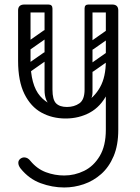

<svg xmlns="http://www.w3.org/2000/svg" viewBox="-20 -520 621 849"><path d="M264 309Q211 309 159.5 290Q108 271 71 225Q61 212 61 200Q61 189 70 182Q78 176 87 176Q103 176 115 192Q144 227 183 241.5Q222 256 264 256Q310 256 352 235.5Q394 215 421 170Q448 125 448 54V-474Q448 -500 476 -500Q503 -500 503 -474V54Q503 122 482.5 170.5Q462 219 427.5 249.5Q393 280 350.5 294.5Q308 309 264 309ZM270 4Q211 4 163.5 -22Q116 -48 88 -104.5Q60 -161 60 -251H115Q115 -144 157.5 -95Q200 -46 270 -46Q316 -46 356.5 -67.5Q397 -89 422.5 -134.5Q448 -180 448 -251H483Q483 -161 454 -104.5Q425 -48 377 -22Q329 4 270 4ZM88 -225Q60 -225 60 -251V-474Q60 -500 88 -500Q115 -500 115 -474V-251Q115 -225 88 -225ZM194 -500Q212 -500 212 -482V-120Q212 -104 194 -104Q177 -104 177 -121V-483Q177 -500 194 -500ZM371 -500Q389 -500 389 -482V-120Q389 -104 371 -104Q354 -104 354 -121V-483Q354 -500 371 -500ZM276 -47 287 -28Q177 -28 177 -121V-219H212V-124Q212 -79 228 -63Q244 -47 276 -47ZM276 -47Q308 -47 331 -63Q354 -79 354 -124V-219H389V-111Q389 -74 352.5 -51Q316 -28 266 -28ZM72 -483Q72 -500 89 -500H192Q211 -500 211 -483Q211 -465 193 -465H90Q72 -465 72 -483ZM356 -483Q356 -500 373 -500H476Q495 -500 495 -483Q495 -465 477 -465H374Q356 -465 356 -483ZM117 -303Q102 -292 93 -306Q89 -311 88.5 -318Q88 -325 96 -331L173 -385Q188 -395 198 -381Q202 -375 201.5 -368.5Q201 -362 194 -357ZM117 -205Q102 -194 93 -208Q89 -213 88.5 -220Q88 -227 96 -233L173 -287Q188 -297 198 -283Q202 -277 201.5 -270.5Q201 -264 194 -259ZM394 -303Q379 -292 370 -306Q366 -311 365.5 -318Q365 -325 373 -331L450 -385Q465 -395 475 -381Q479 -375 478.5 -368.5Q478 -362 471 -357ZM394 -205Q379 -194 370 -208Q366 -213 365.5 -220Q365 -227 373 -233L450 -287Q465 -297 475 -283Q479 -277 478.5 -270.5Q478 -264 471 -259Z"/></svg>

Font: Agu Display Uzo
Style: Regular
Weight: 400
Version: Version 1.103